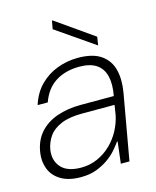

<svg xmlns="http://www.w3.org/2000/svg" viewBox="-108 -773 697 860"><g transform="rotate(-15 240.0 -343.5)"><path d="M161 12Q104 12 68.5 -9.5Q33 -31 19.5 -66Q6 -101 12 -141Q20 -195 51 -230.5Q82 -266 131.5 -283.5Q181 -301 243 -301H396Q406 -354 397 -391.5Q388 -429 359 -448.5Q330 -468 280 -468Q216 -468 170 -439Q124 -410 103 -350H56Q73 -404 108 -439Q143 -474 189 -491Q235 -508 284 -508Q353 -508 391 -481.5Q429 -455 440.5 -409.5Q452 -364 442 -305L388 0H348L360 -100H357Q347 -86 330.5 -66.5Q314 -47 289.5 -29.5Q265 -12 233.5 0Q202 12 161 12ZM173 -29Q214 -29 249.5 -45Q285 -61 312.5 -88Q340 -115 357.5 -148.5Q375 -182 382 -217L389 -262H239Q179 -262 141 -246Q103 -230 84 -203Q65 -176 59 -142Q52 -93 80.5 -61Q109 -29 173 -29ZM387 -538 209 -661 216 -699H219L393 -577Z"/></g></svg>

Font: DM Sans 36pt ExtraLight
Style: Italic
Weight: 250
Italic angle: -10°
Designer: Colophon Foundry, Jonny Pinhorn
Foundry: Colophon Foundry
Version: Version 4.004;gftools[0.9.30]